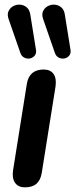

<svg xmlns="http://www.w3.org/2000/svg" viewBox="-20 -795 323 823"><path d="M87 8Q58 8 44.5 -11.5Q31 -31 36 -65L95 -435Q100 -466 118 -481.5Q136 -497 167 -497Q196 -497 209.5 -478Q223 -459 218 -424L159 -54Q154 -23 136.5 -7.5Q119 8 87 8ZM215 -569 165 -713Q158 -733 164.5 -747Q171 -761 184.5 -768.5Q198 -776 214 -775Q230 -774 242.5 -763.5Q255 -753 258 -732L282 -583Q285 -567 277 -557Q269 -547 256.5 -544.5Q244 -542 232 -548Q220 -554 215 -569ZM67 -569 17 -713Q10 -733 16.5 -747Q23 -761 36.5 -768.5Q50 -776 66 -775Q82 -774 94.5 -763.5Q107 -753 110 -732L134 -583Q137 -567 129 -557Q121 -547 108.5 -544.5Q96 -542 84 -548Q72 -554 67 -569Z"/></svg>

Font: Nunito ExtraLight
Style: Bold Italic
Weight: 700
Italic angle: -9°
Version: Version 3.602